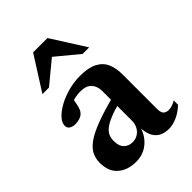

<svg xmlns="http://www.w3.org/2000/svg" viewBox="-202 -772 880 880"><g transform="rotate(-45 237.5 -332.5)"><path d="M299 -277.5 303 -238.5Q255 -226.5 224.8 -214.2Q194.5 -202 178 -189Q161.5 -176 155.2 -161.2Q149 -146.5 149 -128.5Q149 -95 165.5 -79Q182 -63 207 -63Q226 -63 241.2 -72.5Q256.5 -82 265.2 -98.2Q274 -114.5 274 -134.5V-326.5Q274 -359 256.5 -378.2Q239 -397.5 200.5 -397.5Q185 -397.5 167.5 -394Q150 -390.5 135.5 -384L155.5 -413.5Q153 -389.5 149.5 -372.2Q146 -355 142 -343.8Q138 -332.5 132 -326.5Q124.5 -317.5 110.5 -312.2Q96.5 -307 81.5 -307Q61.5 -307 50.5 -314.8Q39.5 -322.5 39.5 -336.5Q39.5 -356 57.8 -375.8Q76 -395.5 106.5 -412.2Q137 -429 174.5 -439Q212 -449 251 -449Q304.5 -449 335.8 -432.8Q367 -416.5 380.2 -387Q393.5 -357.5 393.5 -317V-90.5Q393.5 -77 397.2 -68Q401 -59 408.8 -54.8Q416.5 -50.5 427.5 -50.5Q438.5 -50.5 450.5 -54.2Q462.5 -58 475 -65.5V-37.5Q449.5 -13.5 421.5 -1Q393.5 11.5 368 11.5Q337 11.5 317 -1Q297 -13.5 287.5 -36.2Q278 -59 277.5 -90L281.5 -92.5Q273 -59 254.5 -35.8Q236 -12.5 210.8 -0.2Q185.5 12 155 12Q101 12 67 -17Q33 -46 33 -102.5Q33 -130.5 44.2 -153.5Q55.5 -176.5 84.2 -197Q113 -217.5 165.2 -237.2Q217.5 -257 299 -277.5ZM70 -511.5 175 -677H268L373 -511.5H330.5L203.5 -616.5H239.5L112.5 -511.5Z"/></g></svg>

Font: Newsreader 24pt SemiBold
Style: Regular
Weight: 600
Designer: Hugues Gentile
Foundry: Production Type
Version: Version 1.003